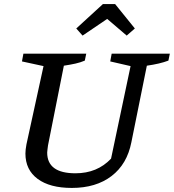

<svg xmlns="http://www.w3.org/2000/svg" viewBox="-20 -914 855 944"><path d="M333 10Q225 10 165 -34.5Q105 -79 105 -159Q105 -177 110 -204L194 -589L88 -612L95 -650H404L397 -616Q376 -607 351.5 -601.5Q327 -596 294 -591L216 -199Q215 -188 213.5 -179.5Q212 -171 212 -164Q212 -62 351 -62Q458 -62 526 -134L622 -589L522 -612L529 -650H815L808 -616Q766 -600 702 -591L626 -215Q605 -107 528.5 -48.5Q452 10 333 10ZM546 -894 643 -774 603 -739 507 -821 386 -739 355 -774 486 -894Z"/></svg>

Font: Piazzolla Medium
Style: Italic
Weight: 500
Italic angle: -11.3°
Designer: Juan Pablo del Peral
Foundry: Huerta Tipografica
Version: Version 1.330